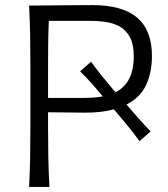

<svg xmlns="http://www.w3.org/2000/svg" viewBox="-20 -735 662 755"><path d="M94.5 0Q97.5 -60 98.5 -115.2Q99.5 -170.5 99.5 -236.5V-475Q99.5 -541 98.5 -597Q97.5 -653 94.5 -713Q138.5 -713 201 -714Q263.5 -715 342.5 -715Q462 -715 519.8 -665.2Q577.5 -615.5 577.5 -514.5Q577.5 -452 555.2 -402.2Q533 -352.5 477.5 -324Q497.5 -300.5 521.2 -273.5Q545 -246.5 572.5 -218L528.5 -180Q504.5 -213 481.5 -241Q458.5 -269 438.5 -292.5L428 -305Q380 -292 316.5 -292Q281.5 -292 240.2 -292.8Q199 -293.5 169 -293.5V-236.5Q169 -170.5 170 -115.2Q171 -60 174.5 0ZM338 -653H172Q170 -607.5 169.5 -562.5Q169 -517.5 169 -465.5V-350H308.5Q352 -350 384.5 -356Q365.5 -378.5 343.5 -403.5Q321.5 -428.5 295 -454.5L338 -492.5Q361.5 -459.5 384.2 -432Q407 -404.5 427.5 -380L434.5 -372.5Q506 -408 506 -514Q506 -562 490.2 -590Q474.5 -618 449 -631.5Q423.5 -645 394.2 -649Q365 -653 338 -653Z"/></svg>

Font: Commissioner Flair Light
Style: Regular
Weight: 300
Designer: Kostas Bartsokas
Foundry: Kostas Bartsokas
Version: Version 1.000; ttfautohint (v1.8.3)